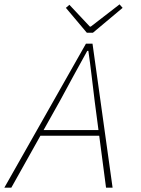

<svg xmlns="http://www.w3.org/2000/svg" viewBox="-28 -860 648 880"><path d="M-8 0 366 -660H396L488 0H458L406 -396Q399 -452 392 -512Q385 -572 377 -627H372Q339 -568 309.5 -513.5Q280 -459 248 -400L24 0ZM150 -238 158 -264H438L437 -238ZM370 -710 274 -824 290 -838 384 -738H388L520 -840L534 -824L398 -710Z"/></svg>

Font: Source Code Pro ExtraLight ExtraLight
Style: Italic
Weight: 250
Italic angle: -11°
Monospace: yes
Version: Version 1.016;hotconv 1.0.116;makeotfexe 2.5.65601